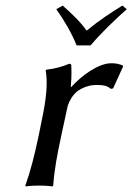

<svg xmlns="http://www.w3.org/2000/svg" viewBox="-20 -666 475 689"><path d="M234 -354C238 -396 236 -427 236 -427C236 -437 234 -437 228 -437C204 -427 177 -419 146 -416L144 -413C152 -367 146 -310 130 -235L119 -180C103 -105 90 -54 71 0L72 3C72 3 90 0 121 0C152 0 168 3 168 3L171 0C175 -57 184 -104 200 -180L223 -286C229 -305 241 -325 257 -338C281 -356 308 -361 323 -361C342 -361 363 -361 378 -347L386 -349L422 -428L419 -432C403 -437 397 -439 379 -439C332 -439 271 -393 236 -354ZM255 -503H305C344 -549 391 -594 435 -633L419 -646C376 -619 337 -594 291 -556C265 -592 237 -617 205 -646L182 -633C209 -595 236 -550 255 -503Z"/></svg>

Font: Libertinus Sans
Style: Italic
Weight: 400
Italic angle: -12°
Designer: Philipp H. Poll, Khaled Hosny
Foundry: Caleb Maclennan
Version: Version 7.050;RELEASE